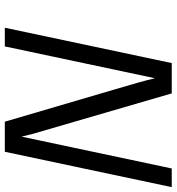

<svg xmlns="http://www.w3.org/2000/svg" viewBox="12 -746 734 798"><g transform="rotate(90 379.0 -347.0)"><path d="M95.2 0 242.2 -693.8H368.2L536.1 -117.2L547.9 -69.8L680.2 -693.8H757.8L610.8 0H485.8L353 -452.1Q318.8 -565.9 305.2 -624L172.9 0Z"/></g></svg>

Font: CMU Sans Serif
Style: Oblique
Weight: 500
Italic angle: -12°
Version: Version 0.7.0